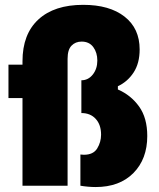

<svg xmlns="http://www.w3.org/2000/svg" viewBox="-20 -768 656 794"><path d="M15 -362.5V-500.5H73V-514.5Q73 -627 138.8 -687.5Q204.5 -748 324 -748Q433 -748 495.2 -699.2Q557.5 -650.5 557.5 -563.5Q557.5 -506.5 532.5 -468.2Q507.5 -430 467.5 -411.5V-398Q521.5 -374.5 555.2 -327.5Q589 -280.5 589 -205.5Q589 -110.5 531.8 -52.5Q474.5 5.5 375.5 5.5Q360.5 5.5 343.5 4Q326.5 2.5 312.5 0V-129Q319.5 -128 327 -128Q366 -128 382 -154.2Q398 -180.5 398 -211Q398 -252 376 -276.2Q354 -300.5 316.5 -300.5V-436Q345 -436 363.8 -459.8Q382.5 -483.5 382.5 -517.5Q382.5 -550.5 365.8 -573.2Q349 -596 317.5 -596Q292 -596 275.8 -579.2Q259.5 -562.5 259.5 -525V0H73V-362.5Z"/></svg>

Font: Heraclito ExtraBold
Style: Regular
Weight: 800
Designer: Kostas Bartsokas (font) & Cristiano Sobral (main changes)
Foundry: Kostas Bartsokas (font) & Cristiano Sobral (main changes)
Version: Version 1.00;July 8, 2020;FontCreator 13.0.0.2655 64-bit